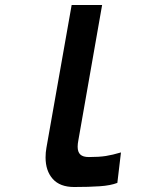

<svg xmlns="http://www.w3.org/2000/svg" viewBox="-20 -746 640 769"><path d="M389 -726 294 -185Q291 -170 291 -158.5Q291 -137 301.8 -127Q312.5 -117 336 -117Q376.5 -117 403.8 -121.2Q431 -125.5 464.5 -135.5L450 -13.5Q423 -3 379.5 0Q336 3 277 3Q220 3 191.2 -29.5Q162.5 -62 162.5 -115.5Q162.5 -135.5 166 -154.5L267 -726Z"/></svg>

Font: JuliaMono SemiBoldItalic
Style: Regular
Weight: 600
Italic angle: -9°
Monospace: yes
Designer: cormullion
Foundry: corm
Version: Version 0.049; ttfautohint (v1.8.4)